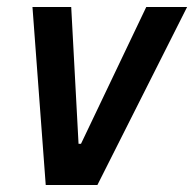

<svg xmlns="http://www.w3.org/2000/svg" viewBox="-20 -530 556 550"><path d="M111 0 73 -510H184L205 -118H212L399 -510H516L259 0Z"/></svg>

Font: Saira Semi Condensed Medium
Style: Italic
Weight: 500
Width: 4
Italic angle: -12°
Designer: Hector Gatti with collaboration of the Omnibus-Type team
Foundry: Omnibus-Type
Version: Version 1.001; ttfautohint (v1.8)